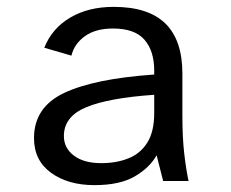

<svg xmlns="http://www.w3.org/2000/svg" viewBox="-20 -527 672 559"><path d="M255 12Q178 12 128.5 -24Q79 -60 79 -125Q79 -215 167 -256.5Q255 -298 429 -310V-321Q429 -379 400.5 -411.5Q372 -444 309 -444Q258 -444 227 -421.5Q196 -399 188 -365L109 -388Q131 -444 184 -475.5Q237 -507 311 -507Q412 -507 461.5 -458.5Q511 -410 511 -313V-191Q511 -126 516.5 -79Q522 -32 529 0H455L436 -75Q416 -39 372.5 -13.5Q329 12 255 12ZM275 -52Q319 -52 354 -66Q389 -80 409 -112Q429 -144 429 -198V-251Q297 -242 231.5 -215Q166 -188 166 -131Q166 -96 195 -74Q224 -52 275 -52Z"/></svg>

Font: Atkinson Hyperlegible Mono ExtraLight
Style: Regular
Weight: 400
Monospace: yes
Version: Version 2.001